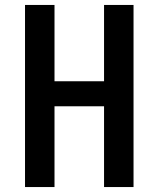

<svg xmlns="http://www.w3.org/2000/svg" viewBox="-20 -755 640 775"><path d="M81 0V-735H200V-427H400V-735H519V0H400V-326H200V0Z"/></svg>

Font: R Plex Mono
Style: Bold
Weight: 700
Monospace: yes
Designer: Belleve Invis
Foundry: Belleve Invis
Version: Version 31.8.0